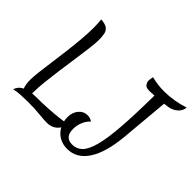

<svg xmlns="http://www.w3.org/2000/svg" viewBox="-171 -1078 1390 1390"><g transform="rotate(45 524.0 -383.0)"><path d="M65 6Q68 -3 78.5 -20Q89 -37 116 -51Q104 -83 104 -129Q104 -160 110 -211.5Q116 -263 125 -327Q134 -391 142.5 -460Q151 -529 157 -596Q163 -663 163 -720Q163 -741 162 -762Q161 -783 159 -802Q203 -799 222.5 -784Q242 -769 247 -744Q252 -719 252 -684Q252 -652 245 -596Q238 -540 228 -471Q218 -402 208 -330Q198 -258 191 -192.5Q184 -127 184 -78Q184 -73 184 -69Q200 -71 218 -71Q281 -71 340 -74.5Q399 -78 447.5 -83.5Q496 -89 524 -96Q517 -47 486 -20.5Q455 6 409 6Q380 6 327 0.5Q274 -5 207 -5Q174 -5 138 -3Q102 -1 65 6ZM646 36Q600 36 564 15Q528 -6 507 -43.5Q486 -81 486 -128Q486 -178 513 -210Q540 -242 582 -242Q607 -242 629 -226Q604 -204 589.5 -169.5Q575 -135 575 -97Q575 -12 651 -12Q695 -12 726.5 -42.5Q758 -73 778.5 -148Q799 -223 809 -353.5Q819 -484 821 -684Q786 -682 769 -682Q736 -682 725 -698.5Q714 -715 714 -728Q714 -741 716 -752Q718 -763 720 -771Q757 -762 787.5 -758.5Q818 -755 848 -755Q898 -755 948.5 -763.5Q999 -772 1048 -788Q1044 -756 1025 -736Q1006 -716 984 -707Q962 -698 950 -697Q935 -695 912 -692L879 -323Q863 -147 803.5 -55.5Q744 36 646 36Z"/></g></svg>

Font: Merienda Light
Style: Regular
Weight: 300
Designer: Eduardo Rodriguez Tunni
Foundry: Eduardo Rodriguez Tunni
Version: Version 2.001; ttfautohint (v1.8.4.7-5d5b)